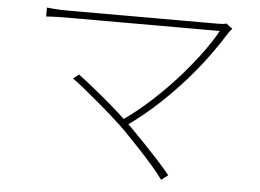

<svg xmlns="http://www.w3.org/2000/svg" viewBox="-50 -723 1099 811"><g transform="rotate(5 500.0 -317.5)"><path d="M905 -638Q901 -634 896.5 -628.5Q892 -623 889 -618Q862 -574 824 -521.5Q786 -469 736.5 -412.5Q687 -356 625.5 -298.5Q564 -241 489 -188L465 -207Q536 -256 597.5 -313Q659 -370 709.5 -427.5Q760 -485 796.5 -536Q833 -587 853 -624Q833 -624 791 -624Q749 -624 692 -624Q635 -624 572 -624Q509 -624 447.5 -624Q386 -624 334 -624Q282 -624 247.5 -624Q213 -624 205 -624Q186 -624 169.5 -623.5Q153 -623 139.5 -622.5Q126 -622 117 -621V-659Q131 -658 144.5 -656.5Q158 -655 173 -654.5Q188 -654 205 -654Q213 -654 247 -654Q281 -654 332 -654Q383 -654 443 -654Q503 -654 565 -654Q627 -654 683 -654Q739 -654 781 -654Q823 -654 843 -654Q869 -654 878 -658ZM490 -168Q467 -191 434 -220.5Q401 -250 366 -279.5Q331 -309 301 -333.5Q271 -358 253 -370L277 -389Q291 -379 320 -356Q349 -333 384.5 -303.5Q420 -274 454.5 -243Q489 -212 514 -187Q544 -157 577.5 -122Q611 -87 640.5 -54.5Q670 -22 689 2L661 24Q645 1 616.5 -32Q588 -65 554.5 -100.5Q521 -136 490 -168Z"/></g></svg>

Font: Noto Sans TC Thin
Style: Regular
Weight: 100
Designer: Ryoko NISHIZUKA 西塚涼子 (kana, bopomofo & ideographs); Paul D. Hunt (Latin, Greek & Cyrillic); Sandoll Communications 산돌커뮤니
Foundry: Adobe
Version: Version 2.004-H2;hotconv 1.0.118;makeotfexe 2.5.65603